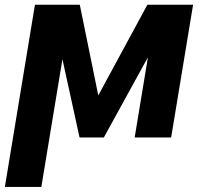

<svg xmlns="http://www.w3.org/2000/svg" viewBox="-41 -565 823 789"><path d="M362.9 -172.9 286.9 -545.5H102.6L-21 203.1H128.9L215.6 -321.7L285.9 0H385.7L566.8 -329.5L512.4 0H662.3L752.5 -545.5H564.6Z"/></svg>

Font: Magic Ui Pro
Style: Bold Italic
Weight: 700
Italic angle: -9.39999°
Designer: Stefan Endress, Andreas Faust
Version: Version 1.000;FEAKit 1.0